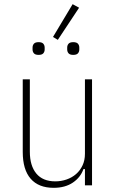

<svg xmlns="http://www.w3.org/2000/svg" viewBox="-20 -888 544 920"><path d="M387 -78H380Q366 -38 329 -13Q292 12 237 12Q165 12 127 -31.5Q89 -75 89 -160V-508H123V-161Q123 -94 154 -56.5Q185 -19 245 -19Q273 -19 299 -28Q325 -37 344.5 -54Q364 -71 375.5 -95.5Q387 -120 387 -151V-508H421V0H387ZM257 -697 234 -711 328 -868 359 -851ZM165 -625Q149 -625 142.5 -632.5Q136 -640 136 -651V-660Q136 -671 142.5 -678.5Q149 -686 165 -686Q181 -686 187.5 -678.5Q194 -671 194 -660V-651Q194 -640 187.5 -632.5Q181 -625 165 -625ZM331 -625Q315 -625 308.5 -632.5Q302 -640 302 -651V-660Q302 -671 308.5 -678.5Q315 -686 331 -686Q347 -686 353.5 -678.5Q360 -671 360 -660V-651Q360 -640 353.5 -632.5Q347 -625 331 -625Z"/></svg>

Font: IBM Plex Sans Cond ExtLt
Style: Regular
Weight: 200
Width: 3
Designer: Mike Abbink, Paul van der Laan, Pieter van Rosmalen
Foundry: Bold Monday
Version: Version 1.3